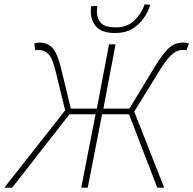

<svg xmlns="http://www.w3.org/2000/svg" viewBox="-54 -864 890 884"><path d="M-34 0 246 -356 202 -536Q187 -598 168 -616Q149 -634 126 -634Q122 -634 118 -634Q114 -634 108 -632L104 -664Q109 -666 115.5 -667Q122 -668 128 -668Q167 -668 189.5 -641Q212 -614 228 -546L272 -364H392L448 -660H478L422 -364H542L652 -546Q685 -600 707.5 -626Q730 -652 749 -660Q768 -668 788 -668Q797 -668 804.5 -667Q812 -666 816 -664L804 -632Q800 -634 796 -634Q792 -634 786 -634Q773 -634 758.5 -627.5Q744 -621 725 -600.5Q706 -580 680 -538L564 -350L702 0H670L540 -338H416L350 0H320L386 -338H266L2 0ZM476 -712Q415 -712 389.5 -741Q364 -770 364 -810Q364 -816 364.5 -821.5Q365 -827 366 -836H394Q393 -827 392.5 -822.5Q392 -818 392 -812Q392 -779 410.5 -758.5Q429 -738 480 -738Q533 -738 566 -771Q599 -804 612 -844L638 -842Q628 -810 607.5 -780Q587 -750 554.5 -731Q522 -712 476 -712Z"/></svg>

Font: Source Sans 3 VF
Style: Italic
Weight: 200
Italic angle: -11°
Designer: Paul D. Hunt
Foundry: Adobe Systems Incorporated
Version: Version 3.042;hotconv 1.0.118;makeotfexe 2.5.65603